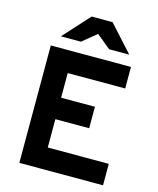

<svg xmlns="http://www.w3.org/2000/svg" viewBox="-133 -1014 910 1106"><g transform="rotate(15 322.0 -461.0)"><path d="M89.8 0V-700.2H567.9V-571.8H225.1V-424.8H426.8V-296.9H225.1V-127.9H588.9V0ZM419.9 -766.1 335.9 -835 252 -766.1H132.3L273.9 -921.9H398.9L540 -766.1Z"/></g></svg>

Font: Overpass
Style: Bold
Weight: 700
Designer: Delve Withrington
Foundry: Delve Fonts
Version: Version 1.001